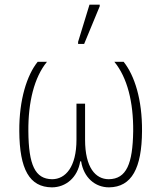

<svg xmlns="http://www.w3.org/2000/svg" viewBox="-20 -795 695 826"><path d="M316 -606H342L409 -768V-775H365L316 -615ZM203 11C263 11 314 -31 325 -101H329C340 -31 389 11 449 11C547 10 590 -72 591 -231C592 -367 559 -470 512 -529H472C528 -461 554 -355 553 -231C551 -90 524 -25 448 -24C391 -24 346 -74 346 -194V-349H309V-194C309 -77 262 -24 204 -24C131 -25 103 -85 102 -231C101 -355 127 -462 182 -529H142C96 -472 62 -366 63 -231C64 -66 107 10 203 11Z"/></svg>

Font: Noto Sans SemiCondensed ExtraLight
Style: Regular
Weight: 200
Width: 4
Designer: Monotype Design Team
Foundry: Monotype Imaging Inc.
Version: Version 2.013